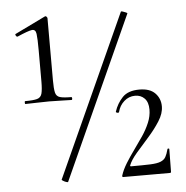

<svg xmlns="http://www.w3.org/2000/svg" viewBox="-48 -682 706 730"><g transform="rotate(-5 305.0 -317.0)"><path d="M47 -309Q45 -309 45 -314.5Q45 -320 47 -320Q78 -320 92.5 -324Q107 -328 111 -343Q115 -358 115 -389V-508Q115 -553 112.5 -571Q110 -589 95.5 -587Q81 -585 40 -567Q36 -566 33 -571.5Q30 -577 34 -578L149 -634Q153 -636 156 -632.5Q159 -629 159 -627V-389Q159 -358 162.5 -343Q166 -328 180 -324Q194 -320 223 -320Q226 -320 226 -314.5Q226 -309 223 -309Q206 -309 184.5 -310Q163 -311 138 -311Q112 -311 88.5 -310Q65 -309 47 -309ZM183 0Q183 2 176.5 0Q170 -2 164.5 -5.5Q159 -9 159 -10L439 -627Q440 -629 446 -627Q452 -625 458 -622.5Q464 -620 463 -618ZM390 -6Q397 -28 411.5 -51.5Q426 -75 443.5 -99Q461 -123 477.5 -147.5Q494 -172 504.5 -197Q515 -222 515 -247Q515 -275 501 -289.5Q487 -304 465 -304Q441 -304 423 -288Q405 -272 399 -248Q398 -244 392 -245.5Q386 -247 387 -250Q397 -281 418.5 -303.5Q440 -326 483 -326Q523 -326 543 -305.5Q563 -285 563 -255Q563 -228 544.5 -199Q526 -170 501 -142Q476 -114 453.5 -88Q431 -62 423 -41Q423 -38 426 -38Q473 -38 499.5 -39Q526 -40 539.5 -45.5Q553 -51 559 -61.5Q565 -72 570 -91Q570 -93 573.5 -93Q577 -93 577 -91L576 -5Q576 0 572 0Q533 0 484 0Q435 0 393 0Q389 0 390 -6Z"/></g></svg>

Font: Cormorant Garamond Light
Style: Regular
Weight: 400
Version: Version 4.001